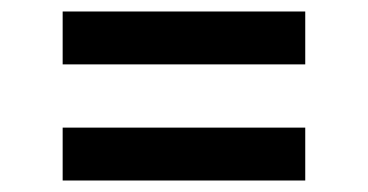

<svg xmlns="http://www.w3.org/2000/svg" viewBox="-20 -507 640 334"><path d="M511 -395H89V-487H511ZM89 -193V-285H511V-193Z"/></svg>

Font: Iosevka Curly Slab SmBdEx
Style: Regular
Weight: 600
Width: 7
Monospace: yes
Designer: Belleve Invis
Foundry: Belleve Invis
Version: Version 11.1.0; ttfautohint (v1.8.3)